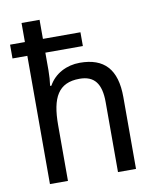

<svg xmlns="http://www.w3.org/2000/svg" viewBox="-85 -826 729 892"><g transform="rotate(-10 279.5 -380.0)"><path d="M163 -760H78V-670H8V-605H78V0H163V-263C163 -393 198 -458 298 -458C368 -458 399 -417 399 -330V0H484V-339C484 -470 427 -531 312 -531C250 -531 193 -502 164 -449H158C161 -471 163 -497 163 -521V-605H340V-670H163Z"/></g></svg>

Font: Noto Sans Devanagari SemiCondensed
Style: Regular
Weight: 400
Width: 4
Designer: Jelle Bosma - Monotype Design Team
Foundry: Monotype Imaging Inc.
Version: Version 2.004